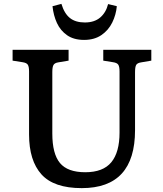

<svg xmlns="http://www.w3.org/2000/svg" viewBox="-20 -957 842 991"><path d="M402 14Q258 14 194 -57Q130 -128 130 -263V-588Q130 -613 123.5 -623Q117 -633 96 -636L45 -644V-700H334V-644L280 -635Q262 -632 256 -621.5Q250 -611 250 -585V-268Q250 -163 289.5 -115.5Q329 -68 420 -68Q512 -68 554.5 -119.5Q597 -171 597 -273V-588Q597 -613 590.5 -623Q584 -633 563 -636L513 -644V-700H761V-644L708 -635Q689 -632 683 -622Q677 -612 677 -584V-285Q677 14 402 14ZM414 -751Q361 -751 326.5 -775Q292 -799 274 -838Q256 -877 251 -925L297 -937Q312 -887 341 -864Q370 -841 418 -841Q467 -841 497 -866.5Q527 -892 538 -936L583 -925Q579 -881 559.5 -841Q540 -801 503.5 -776Q467 -751 414 -751Z"/></svg>

Font: Literata Medium
Style: Regular
Weight: 500
Designer: Latin by Veronika Burian and Jose Scaglione. Greek by Irene Vlachou. Cyrillic by Vera Evstafieva.
Foundry: TypeTogether
Version: Version 3.103; ttfautohint (v1.8.4.7-5d5b);gftools[0.9.29]